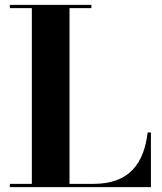

<svg xmlns="http://www.w3.org/2000/svg" viewBox="-20 -770 666 790"><path d="M601 0V-225H587.5C572.5 -98 512.5 -13.5 365.5 -13.5H266V-736.5H356V-750H20.5V-736.5H111V-13.5H20.5V0Z"/></svg>

Font: Bodoni* 16pt
Style: Bold
Weight: 700
Version: Version 2.3